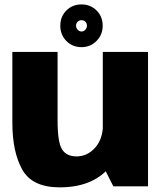

<svg xmlns="http://www.w3.org/2000/svg" viewBox="-20 -822 726 847"><path d="M480 0H633V-593H433.5V-92ZM234 -593H34.5V-280.5Q34.5 -152 78.2 -73.8Q122 4.5 243.5 4.5Q382.5 4.5 457.2 -77.2Q532 -159 532 -240L434.5 -276.5Q434.5 -209.5 400 -170.8Q365.5 -132 317.5 -132Q273.5 -132 253.8 -163Q234 -194 234 -291ZM339.5 -614Q379 -614 406 -641.5Q433 -669 433 -708.5Q433 -749 406 -775.8Q379 -802.5 339.5 -802.5Q299.5 -802.5 272.8 -775.8Q246 -749 246 -708.5Q246 -668.5 272.8 -641.2Q299.5 -614 339.5 -614ZM339.5 -683Q330 -683 322.8 -690.8Q315.5 -698.5 315.5 -708.5Q315.5 -719.5 322.8 -726.2Q330 -733 339.5 -733Q349.5 -733 356.5 -726.2Q363.5 -719.5 363.5 -708.5Q363.5 -698.5 356.5 -690.8Q349.5 -683 339.5 -683Z"/></svg>

Font: Anybody Thin ExtraBold
Style: Regular
Weight: 800
Version: Version 1.113;gftools[0.9.25]